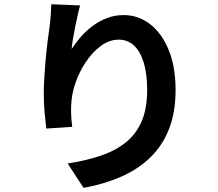

<svg xmlns="http://www.w3.org/2000/svg" viewBox="-20 -829 1040 914"><path d="M361.2 -803.1Q355.9 -784.8 350 -758.1Q344.2 -731.4 338.1 -701.9Q331.9 -672.4 327.4 -644.4Q322.9 -616.3 320.9 -595.3Q339.4 -624.5 364.2 -653Q388.9 -681.5 420.6 -705.1Q452.3 -728.7 489.4 -743Q526.5 -757.2 568.6 -757.2Q638.6 -757.2 694.6 -713.9Q750.5 -670.5 783.2 -590.7Q815.8 -510.8 815.8 -400.7Q815.8 -294.8 784.8 -215.5Q753.8 -136.1 696.1 -80Q638.3 -23.8 557.7 11.7Q477.1 47.3 377.8 65.4L301.9 -50.7Q385 -63.5 454.4 -86.1Q523.9 -108.7 574.6 -147.7Q625.3 -186.7 652.9 -248.1Q680.5 -309.5 680.5 -400.3Q680.5 -477.4 664.2 -530.9Q648 -584.4 617.7 -612.3Q587.5 -640.3 545.3 -640.3Q501 -640.3 461 -611Q421 -581.6 389.4 -535.1Q357.8 -488.5 339.4 -434.7Q320.9 -380.9 319.1 -331.1Q317.8 -310.5 318.6 -285.3Q319.4 -260.2 323.8 -225.4L200.5 -217Q196.8 -245.7 192.6 -289.6Q188.4 -333.4 188.4 -383.6Q188.4 -418.8 190.9 -458.6Q193.3 -498.5 196.8 -540.2Q200.4 -581.8 205.6 -623.8Q210.8 -665.7 216.2 -704.1Q220 -732.8 221.8 -760.7Q223.7 -788.5 224.2 -808.8Z"/></svg>

Font: Noto Sans SC Thin
Style: Regular
Weight: 100
Designer: Ryoko NISHIZUKA 西塚涼子 (kana, bopomofo & ideographs); Paul D. Hunt (Latin, Greek & Cyrillic); Sandoll Communications 산돌커뮤니
Foundry: Adobe
Version: Version 2.004-H2;hotconv 1.0.118;makeotfexe 2.5.65603